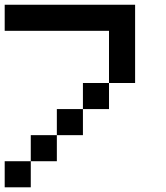

<svg xmlns="http://www.w3.org/2000/svg" viewBox="-20 -798 707 818"><path d="M111.1 0H0V-111.1H111.1ZM222.2 -111.1H111.1V-222.2H222.2ZM333.3 -222.2H222.2V-333.3H333.3ZM444.4 -333.3H333.3V-444.4H444.4ZM444.4 -666.7H0V-777.8H555.6V-444.4H444.4Z"/></svg>

Font: Pixeloid Sans
Style: Regular
Weight: 400
Designer: GGBotNet
Foundry: GGBotNet
Version: 0.5